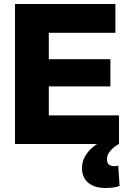

<svg xmlns="http://www.w3.org/2000/svg" viewBox="-20 -720 639 960"><path d="M55 0V-700H557V-556H224V-424H532V-288H224V-143H575V0ZM506 220Q471 220 445 208.5Q419 197 404.5 175Q390 153 390 121Q390 91 403 66Q416 41 438 21Q460 1 486 -11L574 0Q554 12 541 24Q528 36 521.5 49Q515 62 515 77Q515 96 525.5 103.5Q536 111 551 111Q558 111 562.5 110Q567 109 571 108L578 209Q565 215 547 217.5Q529 220 506 220Z"/></svg>

Font: Georama ExtraCondensed Thin
Style: Bold
Weight: 700
Version: Version 1.001